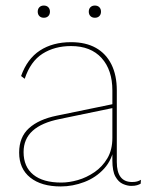

<svg xmlns="http://www.w3.org/2000/svg" viewBox="-20 -662 529 692"><path d="M385 -336Q385 -410 346 -453Q307 -496 236 -496Q177 -496 133.5 -468.5Q90 -441 69 -378L56 -388Q78 -450 124 -480Q170 -510 236 -510Q289 -510 325.5 -489.5Q362 -469 381.5 -430Q401 -391 401 -336V-78Q401 -6 456 -6Q467 -6 474 -8Q481 -10 488 -14L487 0Q482 3 474 5.5Q466 8 453 8Q439 8 423 1Q407 -6 396 -25.5Q385 -45 385 -84V-130L392 -136Q385 -87 355.5 -54.5Q326 -22 284 -6Q242 10 199 10Q129 10 89 -22Q49 -54 49 -112Q49 -168 84.5 -200Q120 -232 184 -245L388 -287V-273L195 -233Q130 -220 97.5 -190.5Q65 -161 65 -114Q65 -61 100 -32.5Q135 -4 201 -4Q229 -4 260.5 -13Q292 -22 320.5 -41.5Q349 -61 367 -91.5Q385 -122 385 -165ZM138 -642Q148 -642 154 -636Q160 -630 160 -620Q160 -610 154 -604Q148 -598 138 -598Q128 -598 122 -604Q116 -610 116 -620Q116 -630 122 -636Q128 -642 138 -642ZM322 -642Q332 -642 338 -636Q344 -630 344 -620Q344 -610 338 -604Q332 -598 322 -598Q312 -598 306 -604Q300 -610 300 -620Q300 -630 306 -636Q312 -642 322 -642Z"/></svg>

Font: Kantumruy Pro Thin
Style: Regular
Weight: 250
Version: Version 1.002